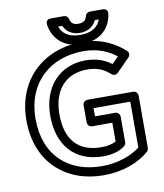

<svg xmlns="http://www.w3.org/2000/svg" viewBox="-94 -922 882 1035"><g transform="rotate(-10 346.5 -404.0)"><path d="M80 -325C80 -525 215 -641 398 -641C477 -641 535 -613 576 -581L540 -545C504 -572 461 -590 399 -590C257 -590 161 -486 161 -328C161 -169 248 -64 406 -64C450 -64 495 -74 525 -99C531 -104 534 -111 534 -118V-259C534 -274 520 -284 509 -284H398V-329H599V-78C553 -42 478 -13 390 -13C210 -13 80 -122 80 -325ZM30 -325C30 -94 187 37 390 37C495 37 585 2 640 -47C645 -51 649 -59 649 -66V-354C649 -365 639 -379 624 -379H373C362 -379 348 -369 348 -354V-259C348 -248 358 -234 373 -234H484V-131C466 -121 437 -114 406 -114C276 -114 211 -189 211 -328C211 -464 286 -540 399 -540C460 -540 493 -521 526 -492C535 -484 550 -484 560 -494L631 -566C641 -577 640 -592 630 -601C581 -646 504 -691 398 -691C191 -691 30 -553 30 -325ZM397 -730C331 -730 300 -758 286 -795H309C323 -763 353 -741 397 -741C443 -741 474 -765 487 -795H509C495 -758 464 -730 397 -730ZM397 -680C501 -680 556 -742 565 -817C568 -839 550 -845 540 -845H469C458 -845 447 -838 444 -826C439 -806 429 -791 397 -791C366 -791 356 -806 351 -826C349 -837 339 -845 327 -845H254C231 -845 228 -827 229 -817C239 -742 294 -680 397 -680Z"/></g></svg>

Font: Falling Sky
Style: ExtOu
Weight: 400
Designer: Paul D. Hunt
Foundry: Adobe Systems Incorporated
Version: Version 1.02